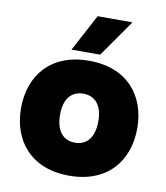

<svg xmlns="http://www.w3.org/2000/svg" viewBox="-85 -831 790 912"><g transform="rotate(10 309.5 -375.0)"><path d="M309.6 9.3C495.1 9.3 589.8 -111.8 589.8 -268.1C589.8 -424.3 495.1 -544.9 309.6 -544.9C124 -544.9 29.3 -424.3 29.3 -268.1C29.3 -111.8 124 9.3 309.6 9.3ZM217.3 -268.1C216.8 -349.6 255.9 -386.2 309.6 -386.2C363.3 -386.2 402.3 -349.6 401.9 -268.1C401.4 -186.5 363.3 -149.9 309.6 -149.9C255.9 -149.9 217.8 -186.5 217.3 -268.1ZM217.3 -582.5H355.5L480 -760.3H312Z"/></g></svg>

Font: Wand UI Pro Black
Style: Regular
Weight: 900
Designer: Andreas Faust
Version: Version 1.003;FEAKit 1.0